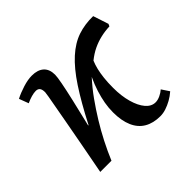

<svg xmlns="http://www.w3.org/2000/svg" viewBox="-130 -684 860 860"><g transform="rotate(-45 300.0 -254.0)"><path d="M440 14Q396 14 365 -4Q334 -22 318 -58.5Q302 -95 302 -148Q302 -177 307 -205Q312 -233 321.5 -263.5Q331 -294 347 -328Q314 -292 285.5 -252Q257 -212 231.5 -170.5Q206 -129 184 -86Q162 -43 144 0H73Q88 -80 100.5 -145.5Q113 -211 122 -261.5Q131 -312 137.5 -347Q144 -382 147.5 -402.5Q151 -423 151 -427Q151 -445 144.5 -453Q138 -461 125 -461Q113 -461 97 -456.5Q81 -452 64 -444L47 -489Q72 -502 104 -512Q136 -522 161 -522Q198 -522 218 -504Q238 -486 238 -451Q238 -438 231.5 -403.5Q225 -369 212.5 -314.5Q200 -260 182 -186L184 -185Q234 -282 276.5 -346.5Q319 -411 361 -449Q403 -487 447.5 -502Q492 -517 544 -516L568 -443L563 -432Q534 -431 506.5 -424.5Q479 -418 454 -406Q429 -394 404 -374Q396 -355 391 -334Q386 -313 383 -286.5Q380 -260 380 -225Q380 -174 391.5 -133Q403 -92 423 -68.5Q443 -45 469 -45Q483 -45 499 -52.5Q515 -60 526 -70L550 -34Q533 -19 514 -8.5Q495 2 476.5 8Q458 14 440 14Z"/></g></svg>

Font: Literata 18pt
Style: Italic
Weight: 400
Italic angle: -2°
Designer: Latin by Veronika Burian and Jose Scaglione. Greek by Irene Vlachou. Cyrillic by Vera Evstafieva
Foundry: TypeTogether
Version: Version 3.103;gftools[0.9.29]